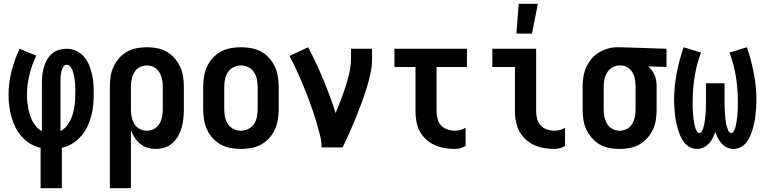

<svg xmlns="http://www.w3.org/2000/svg" viewBox="-20 -777 4040 1012"><path d="M194 215V2Q166 -4 140.5 -19Q115 -34 95.5 -56Q76 -78 62.5 -104Q49 -130 41 -158.5Q33 -187 29 -216Q25 -245 25 -274Q25 -338 40.5 -400Q56 -462 83 -520L171 -484Q148 -435 135 -382Q122 -329 122 -274Q122 -257 124 -239Q126 -221 129.5 -203.5Q133 -186 138.5 -169Q144 -152 152.5 -136.5Q161 -121 173 -107.5Q185 -94 201 -86V-343Q201 -364 203.5 -384.5Q206 -405 212 -425Q218 -445 228.5 -463Q239 -481 254.5 -494.5Q270 -508 290 -514Q310 -520 331 -520Q357 -520 380.5 -509.5Q404 -499 421 -480Q438 -461 448 -437.5Q458 -414 464 -389.5Q470 -365 472 -339.5Q474 -314 474 -289Q474 -258 471.5 -227.5Q469 -197 461.5 -167.5Q454 -138 441 -110.5Q428 -83 408 -60Q388 -37 361.5 -20.5Q335 -4 306 2V215ZM299 -86Q316 -95 328.5 -109.5Q341 -124 350 -141.5Q359 -159 364 -177Q369 -195 372 -214Q375 -233 376 -252.5Q377 -272 377 -291Q377 -301 377 -311Q377 -321 376 -331.5Q375 -342 374 -352Q373 -362 371 -372Q369 -382 366.5 -392Q364 -402 360 -411Q356 -420 348.5 -428Q341 -436 331 -436Q322 -436 316.5 -428.5Q311 -421 307.5 -413Q304 -405 302.5 -396Q301 -387 300 -378.5Q299 -370 299 -361Q299 -352 299 -343Z M559 215V-320Q559 -347 563 -374Q567 -401 578.5 -425.5Q590 -450 608 -470.5Q626 -491 649.5 -504.5Q673 -518 700 -523Q727 -528 754 -528Q781 -528 808 -523Q835 -518 858.5 -504.5Q882 -491 900 -470.5Q918 -450 929.5 -425.5Q941 -401 945 -374Q949 -347 949 -320V-200Q949 -176 946.5 -152Q944 -128 937.5 -105Q931 -82 919.5 -61Q908 -40 890 -23.5Q872 -7 849 0.5Q826 8 802 8Q780 8 758 1.5Q736 -5 719 -19Q702 -33 690 -51.5Q678 -70 670 -91V215ZM754 -88Q774 -88 792 -97.5Q810 -107 820 -124Q830 -141 834 -160.5Q838 -180 838 -200V-320Q838 -340 834 -359.5Q830 -379 820 -396Q810 -413 792 -422.5Q774 -432 754 -432Q734 -432 716 -422.5Q698 -413 688 -396Q678 -379 674 -359.5Q670 -340 670 -320V-200Q670 -180 674 -160.5Q678 -141 688 -124Q698 -107 716 -97.5Q734 -88 754 -88Z M1250 8Q1223 8 1195.5 3Q1168 -2 1144 -15Q1120 -28 1101.5 -48.5Q1083 -69 1071.5 -93.5Q1060 -118 1055.5 -145.5Q1051 -173 1051 -200V-320Q1051 -347 1055.5 -374.5Q1060 -402 1071.5 -426.5Q1083 -451 1101.5 -471.5Q1120 -492 1144 -505Q1168 -518 1195.5 -523Q1223 -528 1250 -528Q1277 -528 1304.5 -523Q1332 -518 1356 -505Q1380 -492 1398.5 -471.5Q1417 -451 1428.5 -426.5Q1440 -402 1444.5 -374.5Q1449 -347 1449 -320V-200Q1449 -173 1444.5 -145.5Q1440 -118 1428.5 -93.5Q1417 -69 1398.5 -48.5Q1380 -28 1356 -15Q1332 -2 1304.5 3Q1277 8 1250 8ZM1250 -88Q1270 -88 1288.5 -97Q1307 -106 1318.5 -123Q1330 -140 1334 -160Q1338 -180 1338 -200V-320Q1338 -340 1334 -360Q1330 -380 1318.5 -397Q1307 -414 1288.5 -423Q1270 -432 1250 -432Q1230 -432 1211.5 -423Q1193 -414 1181.5 -397Q1170 -380 1166 -360Q1162 -340 1162 -320V-200Q1162 -180 1166 -160Q1170 -140 1181.5 -123Q1193 -106 1211.5 -97Q1230 -88 1250 -88Z M1675 0Q1675 -32 1667 -63.5Q1659 -95 1650 -126Q1641 -157 1631 -187Q1621 -217 1609.5 -247.5Q1598 -278 1586 -307.5Q1574 -337 1561.5 -366.5Q1549 -396 1535 -425Q1521 -454 1506 -482L1604 -528Q1626 -487 1646 -444Q1666 -401 1684 -357.5Q1702 -314 1718.5 -270Q1735 -226 1749 -181Q1763 -215 1776.5 -250Q1790 -285 1801.5 -321Q1813 -357 1821.5 -393.5Q1830 -430 1830 -468V-520H1941V-468Q1941 -427 1932 -386.5Q1923 -346 1910.5 -306.5Q1898 -267 1883.5 -228Q1869 -189 1853.5 -151Q1838 -113 1821 -75Q1804 -37 1786 0Z M2378 8Q2351 8 2324 3.5Q2297 -1 2272 -12Q2247 -23 2226.5 -41.5Q2206 -60 2193 -84Q2180 -108 2175 -135Q2170 -162 2170 -189V-424H2059V-520H2441V-424H2281V-189Q2281 -169 2286.5 -149.5Q2292 -130 2305.5 -115.5Q2319 -101 2338.5 -94.5Q2358 -88 2378 -88Q2393 -88 2407 -92Q2421 -96 2434 -104V-8Q2421 0 2407 4Q2393 8 2378 8Z M2903 8Q2876 8 2848.5 3.5Q2821 -1 2796.5 -12Q2772 -23 2751.5 -41.5Q2731 -60 2718 -84Q2705 -108 2699.5 -135Q2694 -162 2694 -189V-424H2575V-520H2806V-189Q2806 -169 2811.5 -149.5Q2817 -130 2830.5 -115.5Q2844 -101 2863.5 -94.5Q2883 -88 2903 -88Q2917 -88 2931.5 -92Q2946 -96 2958 -104V-8Q2946 0 2931.5 4Q2917 8 2903 8ZM2702 -600 2714 -757H2815L2784 -600Z M3246 8Q3219 8 3192 3Q3165 -2 3141.5 -15.5Q3118 -29 3100 -49.5Q3082 -70 3070.5 -94.5Q3059 -119 3055 -146Q3051 -173 3051 -200V-320Q3051 -346 3055 -372Q3059 -398 3069.5 -421.5Q3080 -445 3096.5 -465.5Q3113 -486 3135.5 -499.5Q3158 -513 3183 -520.5Q3208 -528 3234 -528H3250L3493 -520V-424L3397 -427Q3408 -417 3417 -404.5Q3426 -392 3431.5 -378.5Q3437 -365 3439 -350Q3441 -335 3441 -320V-200Q3441 -173 3437 -146Q3433 -119 3421.5 -94.5Q3410 -70 3392 -49.5Q3374 -29 3350.5 -15.5Q3327 -2 3300 3Q3273 8 3246 8ZM3246 -88Q3266 -88 3284 -97.5Q3302 -107 3312 -124Q3322 -141 3326 -160.5Q3330 -180 3330 -200V-320Q3330 -339 3327 -357.5Q3324 -376 3315 -392.5Q3306 -409 3290.5 -420Q3275 -431 3256 -432H3244Q3225 -432 3207.5 -421.5Q3190 -411 3180 -394.5Q3170 -378 3166 -358.5Q3162 -339 3162 -320V-200Q3162 -180 3166 -160.5Q3170 -141 3180 -124Q3190 -107 3208 -97.5Q3226 -88 3246 -88Z M3654 8Q3635 8 3617 -1Q3599 -10 3587 -25Q3575 -40 3567 -58Q3559 -76 3553.5 -94.5Q3548 -113 3544 -132Q3540 -151 3538 -170Q3536 -189 3534.5 -208.5Q3533 -228 3533 -247Q3533 -319 3546.5 -389.5Q3560 -460 3583 -528L3675 -500Q3652 -439 3641.5 -374.5Q3631 -310 3631 -245Q3631 -238 3631 -230.5Q3631 -223 3631 -215.5Q3631 -208 3631.5 -200.5Q3632 -193 3632.5 -185.5Q3633 -178 3633.5 -170.5Q3634 -163 3635 -155.5Q3636 -148 3637 -140.5Q3638 -133 3639.5 -125.5Q3641 -118 3642.5 -111Q3644 -104 3647 -96.5Q3650 -89 3654.5 -82.5Q3659 -76 3666 -76Q3674 -76 3678.5 -83.5Q3683 -91 3685.5 -99Q3688 -107 3690 -114.5Q3692 -122 3693.5 -130Q3695 -138 3696 -146.5Q3697 -155 3697.5 -163Q3698 -171 3699 -179Q3700 -187 3700 -195Q3700 -203 3700.5 -211Q3701 -219 3701 -227.5Q3701 -236 3701 -244Q3701 -252 3701 -260V-338H3799V-260Q3799 -252 3799 -244Q3799 -236 3799 -227.5Q3799 -219 3799.5 -211Q3800 -203 3800 -195Q3800 -187 3801 -179Q3802 -171 3802.5 -163Q3803 -155 3804 -146.5Q3805 -138 3806.5 -130Q3808 -122 3810 -114.5Q3812 -107 3814.5 -99Q3817 -91 3821.5 -83.5Q3826 -76 3834 -76Q3841 -76 3845.5 -82.5Q3850 -89 3853 -96.5Q3856 -104 3857.5 -111Q3859 -118 3860.5 -125.5Q3862 -133 3863 -140.5Q3864 -148 3865 -155.5Q3866 -163 3866.5 -170.5Q3867 -178 3867.5 -185.5Q3868 -193 3868.5 -200.5Q3869 -208 3869 -215.5Q3869 -223 3869 -230.5Q3869 -238 3869 -245Q3869 -310 3858.5 -374.5Q3848 -439 3825 -500L3917 -528Q3940 -460 3953.5 -389.5Q3967 -319 3967 -247Q3967 -228 3965.5 -208.5Q3964 -189 3962 -170Q3960 -151 3956 -132Q3952 -113 3946.5 -94.5Q3941 -76 3933 -58Q3925 -40 3913 -25Q3901 -10 3883 -1Q3865 8 3846 8Q3829 8 3812.5 0.5Q3796 -7 3784 -20Q3772 -33 3764 -48.5Q3756 -64 3750 -81Q3744 -64 3736 -48.5Q3728 -33 3716 -20Q3704 -7 3687.5 0.5Q3671 8 3654 8Z"/></svg>

Font: Iosevka Term Curly
Style: Bold
Weight: 700
Designer: Belleve Invis
Foundry: Belleve Invis
Version: Version 32.3.0